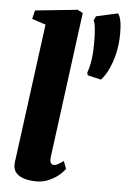

<svg xmlns="http://www.w3.org/2000/svg" viewBox="-56 -848 592 897"><g transform="rotate(5 239.5 -399.5)"><path d="M206.5 -111.8Q201.2 -74.7 225.1 -74.7Q238.8 -74.7 268.6 -97.2L282.2 -61.5Q252.4 -20.5 199.2 0Q175.3 8.8 150.4 8.8Q125.5 8.8 106.9 5.1Q88.4 1.5 73.7 -6.3Q41.5 -23.4 40.5 -57.1Q40.5 -71.3 44.4 -94.7L127.9 -724.6L63.5 -745.6L73.2 -786.1L271.5 -806.6L296.4 -793.5ZM460.4 -806.2Q479 -785.6 479 -713.9Q479 -616.2 439 -536.1Q425.8 -509.8 408.2 -491.2L344.7 -505.9L341.8 -518.1Q361.8 -571.3 361.8 -658Q361.8 -744.6 350.1 -763.2L359.4 -783.7Z"/></g></svg>

Font: Merriweather
Style: Heavy Italic
Weight: 900
Italic angle: -7°
Designer: Eben Sorkin
Foundry: Eben Sorkin
Version: Version 1.001